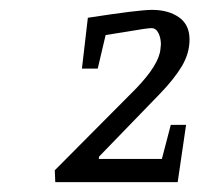

<svg xmlns="http://www.w3.org/2000/svg" viewBox="-20 -732 420 389"><path d="M181 -415 180 -410H308L326 -479H357L340 -363H92L91 -387L256 -553Q302 -601 305 -632L306 -642Q306 -655 301 -665Q296 -675 287 -675Q278 -675 238 -668L194 -661L178 -593H146L158 -696Q261 -712 288 -712Q321 -712 342.5 -697Q364 -682 364 -652Q364 -624 348.5 -598Q333 -572 304 -542Z"/></svg>

Font: Grenze Light
Style: Italic
Weight: 300
Italic angle: -10°
Designer: Renata Polastri
Foundry: Omnibus-Type
Version: Version 1.002; ttfautohint (v1.8)